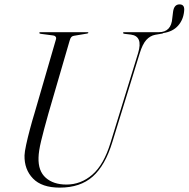

<svg xmlns="http://www.w3.org/2000/svg" viewBox="-20 -847 862 877"><path d="M484.5 -194 611 -605Q634 -681.5 578 -689L548.5 -692.5Q542 -693.5 542 -697Q542 -700 546.5 -700H705.5Q762.5 -700 767 -764.5L770.5 -793Q775 -827 800 -827Q825 -827 821 -796Q817.5 -757 793.5 -729.8Q769.5 -702.5 726 -696Q725 -694.5 720.5 -693.5L688.5 -688Q665.5 -683.5 648.2 -664.5Q631 -645.5 618 -603L493 -197.5Q460.5 -91 403.5 -40.5Q346.5 10 253 10Q171 10 130.8 -31.5Q90.5 -73 92 -137.5Q92.5 -153.5 99.5 -186Q106.5 -218.5 116.8 -257Q127 -295.5 137.5 -329.5L235.5 -667Q238 -675 233.8 -679.8Q229.5 -684.5 223 -685L166 -692.5Q159.5 -693.5 159.5 -697Q159.5 -700 164 -700H380Q383.5 -700 383.5 -697.5Q383.5 -694.5 377 -693.5L317.5 -683.5Q310.5 -682.5 306 -678Q301.5 -673.5 298 -661L201 -328Q179 -250 167.8 -203Q156.5 -156 156 -127Q154 -66 189 -35Q224 -4 283.5 -4Q349.5 -4 401.8 -49.2Q454 -94.5 484.5 -194Z"/></svg>

Font: Fraunces 144pt S000 Light
Style: Italic
Weight: 300
Italic angle: -16°
Version: Version 1.000; ttfautohint (v1.8.3)